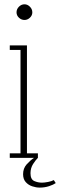

<svg xmlns="http://www.w3.org/2000/svg" viewBox="-20 -735 280 894"><path d="M94 -642Q79.5 -642 68.2 -652.5Q57 -663 57 -677.5Q57 -692.5 68.2 -703.8Q79.5 -715 94 -715Q108 -715 119.2 -703.8Q130.5 -692.5 130.5 -677.5Q130.5 -663 119.2 -652.5Q108 -642 94 -642ZM25.5 0V-21H75.5V-502.5H25.5V-523.5H105.5V-21H156.5V0Q146.5 9.5 134.2 28.5Q122 47.5 122 71.5Q122 100 139.2 107.8Q156.5 115.5 175.5 115.5Q187 115.5 203.8 112.2Q220.5 109 230.5 103.5L239.5 117.5Q229 125 208.5 131.8Q188 138.5 165 138.5Q148 138.5 130 132.5Q112 126.5 99.8 112.8Q87.5 99 87.5 76Q87.5 49 104.2 30.2Q121 11.5 138.5 0Z"/></svg>

Font: Imbue 50pt Thin
Style: Regular
Weight: 100
Designer: Tyler Finck
Foundry: Etcetera Type Company
Version: Version 1.102; ttfautohint (v1.8.3)